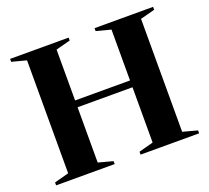

<svg xmlns="http://www.w3.org/2000/svg" viewBox="-122 -868 1111 1020"><g transform="rotate(-20 434.0 -357.5)"><path d="M278.5 -38.5 360.5 -16.5V0H29.5V-16.5L111.5 -38.5V-677L29.5 -698.5V-715H360.5V-698.5L278.5 -677V-389.5H589V-677L507 -698.5V-715H838V-698.5L756 -677V-38.5L838 -16.5V0H507V-16.5L589 -38.5V-351H278.5Z"/></g></svg>

Font: Newsreader Display SemiBold
Style: Regular
Weight: 600
Designer: Hugues Gentile
Foundry: Production Type
Version: Version 1.001